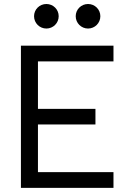

<svg xmlns="http://www.w3.org/2000/svg" viewBox="-20 -916 626 936"><path d="M82 0H533.2V-76.7H165V-309.1H445.3V-385.3H165V-616.7H533.2V-693.4H82ZM206.1 -776.9C239.3 -776.9 266.1 -803.7 266.1 -836.9C266.1 -870.1 239.3 -896.5 206.1 -896.5C172.9 -896.5 146 -870.1 146 -836.9C146 -803.7 172.9 -776.9 206.1 -776.9ZM409.2 -776.9C442.4 -776.9 469.2 -803.7 469.2 -836.9C469.2 -870.1 442.4 -896.5 409.2 -896.5C376 -896.5 349.1 -870.1 349.1 -836.9C349.1 -803.7 376 -776.9 409.2 -776.9Z"/></svg>

Font: Cascadia Code SemiLight
Style: Regular
Weight: 350
Monospace: yes
Designer: Aaron Bell
Foundry: Saja Typeworks
Version: Version 2404.023